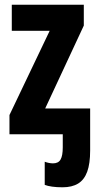

<svg xmlns="http://www.w3.org/2000/svg" viewBox="-20 -567 401 811"><path d="M334 -546.9V-459L170.9 -108.9H360.8V68.8Q360.8 124 348.4 158.2Q335.9 192.4 310.1 208.3Q284.2 224.1 244.1 224.1Q219.2 224.1 200.4 221.4Q181.6 218.8 168.9 213.9V116.2Q178.2 119.6 187 121.3Q195.8 123 204.1 123Q226.6 123 235.8 106.9Q245.1 90.8 245.1 55.2V0H20V-81.1L189.9 -437H29.8V-546.9Z"/></svg>

Font: Open Sans Condensed
Style: Regular
Weight: 400
Width: 3
Designer: Monotype Design Team
Foundry: Monotype Imaging Inc.
Version: Version 3.000